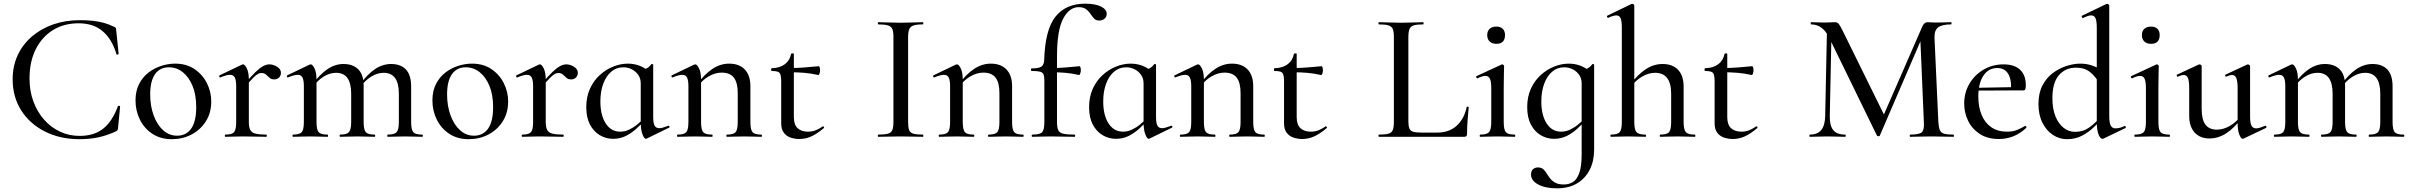

<svg xmlns="http://www.w3.org/2000/svg" viewBox="-20 -746 13148 1047"><path d="M416 -636Q454 -636 486.5 -632.5Q519 -629 547.5 -621Q576 -613 602 -600Q610 -597 611.5 -593.5Q613 -590 614 -578L627 -452Q627 -450 621.5 -448.5Q616 -447 615 -451Q590 -534 539 -576.5Q488 -619 409 -619Q329 -619 269 -582Q209 -545 175 -477.5Q141 -410 141 -318Q141 -250 162 -193Q183 -136 220.5 -93.5Q258 -51 307.5 -28Q357 -5 414 -5Q494 -5 543.5 -45Q593 -85 623 -167Q625 -170 630 -169Q635 -168 635 -165L624 -51Q623 -39 620.5 -36Q618 -33 611 -29Q560 -6 513.5 3.5Q467 13 414 13Q308 13 225.5 -28.5Q143 -70 96 -143.5Q49 -217 49 -314Q49 -386 76.5 -445Q104 -504 154 -547Q204 -590 270.5 -613Q337 -636 416 -636Z M917 13Q856 13 811.5 -16Q767 -45 743 -93.5Q719 -142 719 -198Q719 -250 738.5 -288Q758 -326 790 -350.5Q822 -375 860 -387Q898 -399 935 -399Q997 -399 1041 -369Q1085 -339 1108.5 -292Q1132 -245 1132 -193Q1132 -130 1102 -83.5Q1072 -37 1023.5 -12Q975 13 917 13ZM946 -6Q995 -6 1022.5 -44.5Q1050 -83 1050 -162Q1050 -229 1030 -277.5Q1010 -326 976.5 -352.5Q943 -379 901 -379Q852 -379 825.5 -341.5Q799 -304 799 -231Q799 -168 818 -116.5Q837 -65 870 -35.5Q903 -6 946 -6Z M1315 -271 1309 -282Q1347 -328 1372 -352Q1397 -376 1415 -385.5Q1433 -395 1449 -395Q1470 -395 1491 -382Q1512 -369 1512 -349Q1512 -334 1502 -323.5Q1492 -313 1475 -313Q1459 -313 1449.5 -322Q1440 -331 1430.5 -339.5Q1421 -348 1405 -348Q1397 -348 1387 -343Q1377 -338 1360.5 -321.5Q1344 -305 1315 -271ZM1209 0Q1206 0 1206 -6Q1206 -12 1209 -12Q1245 -12 1256.5 -25.5Q1268 -39 1268 -81V-276Q1268 -308 1260.5 -323Q1253 -338 1235 -338Q1225 -338 1212 -334.5Q1199 -331 1182 -324Q1178 -322 1176 -327.5Q1174 -333 1177 -335L1300 -394Q1304 -395 1306 -395Q1315 -395 1326 -373Q1337 -351 1337 -310V-81Q1337 -53 1344.5 -38Q1352 -23 1372.5 -17.5Q1393 -12 1432 -12Q1435 -12 1435 -6Q1435 0 1432 0Q1406 0 1373 -1Q1340 -2 1303 -2Q1276 -2 1251.5 -1Q1227 0 1209 0Z M2094 0Q2092 0 2092 -6Q2092 -12 2094 -12Q2131 -12 2143 -25.5Q2155 -39 2155 -81V-235Q2155 -349 2072 -349Q2038 -349 2004 -328Q1970 -307 1946 -272L1942 -284Q1982 -340 2024 -368.5Q2066 -397 2113 -397Q2165 -397 2193.5 -367Q2222 -337 2222 -274V-81Q2222 -39 2233.5 -25.5Q2245 -12 2282 -12Q2286 -12 2286 -6Q2286 0 2282 0Q2264 0 2239.5 -1Q2215 -2 2188 -2Q2162 -2 2137.5 -1Q2113 0 2094 0ZM1835 0Q1832 0 1832 -6Q1832 -12 1835 -12Q1871 -12 1883 -25.5Q1895 -39 1895 -81V-235Q1895 -349 1813 -349Q1778 -349 1744.5 -328Q1711 -307 1687 -272L1683 -284Q1723 -340 1765 -368.5Q1807 -397 1853 -397Q1905 -397 1934 -367.5Q1963 -338 1963 -279V-81Q1963 -39 1974.5 -25.5Q1986 -12 2023 -12Q2026 -12 2026 -6Q2026 0 2023 0Q2004 0 1980 -1Q1956 -2 1929 -2Q1902 -2 1877.5 -1Q1853 0 1835 0ZM1578 0Q1575 0 1575 -6Q1575 -12 1578 -12Q1614 -12 1625.5 -25.5Q1637 -39 1637 -81V-276Q1637 -308 1629.5 -323Q1622 -338 1604 -338Q1594 -338 1581 -334.5Q1568 -331 1551 -324Q1547 -322 1545 -327.5Q1543 -333 1546 -335L1669 -394Q1673 -395 1675 -395Q1684 -395 1695 -373Q1706 -351 1706 -310V-81Q1706 -39 1717.5 -25.5Q1729 -12 1766 -12Q1769 -12 1769 -6Q1769 0 1766 0Q1747 0 1723 -1Q1699 -2 1672 -2Q1645 -2 1620.5 -1Q1596 0 1578 0Z M2536 13Q2475 13 2430.5 -16Q2386 -45 2362 -93.5Q2338 -142 2338 -198Q2338 -250 2357.5 -288Q2377 -326 2409 -350.5Q2441 -375 2479 -387Q2517 -399 2554 -399Q2616 -399 2660 -369Q2704 -339 2727.5 -292Q2751 -245 2751 -193Q2751 -130 2721 -83.5Q2691 -37 2642.5 -12Q2594 13 2536 13ZM2565 -6Q2614 -6 2641.5 -44.5Q2669 -83 2669 -162Q2669 -229 2649 -277.5Q2629 -326 2595.5 -352.5Q2562 -379 2520 -379Q2471 -379 2444.5 -341.5Q2418 -304 2418 -231Q2418 -168 2437 -116.5Q2456 -65 2489 -35.5Q2522 -6 2565 -6Z M2934 -271 2928 -282Q2966 -328 2991 -352Q3016 -376 3034 -385.5Q3052 -395 3068 -395Q3089 -395 3110 -382Q3131 -369 3131 -349Q3131 -334 3121 -323.5Q3111 -313 3094 -313Q3078 -313 3068.5 -322Q3059 -331 3049.5 -339.5Q3040 -348 3024 -348Q3016 -348 3006 -343Q2996 -338 2979.5 -321.5Q2963 -305 2934 -271ZM2828 0Q2825 0 2825 -6Q2825 -12 2828 -12Q2864 -12 2875.5 -25.5Q2887 -39 2887 -81V-276Q2887 -308 2879.5 -323Q2872 -338 2854 -338Q2844 -338 2831 -334.5Q2818 -331 2801 -324Q2797 -322 2795 -327.5Q2793 -333 2796 -335L2919 -394Q2923 -395 2925 -395Q2934 -395 2945 -373Q2956 -351 2956 -310V-81Q2956 -53 2963.5 -38Q2971 -23 2991.5 -17.5Q3012 -12 3051 -12Q3054 -12 3054 -6Q3054 0 3051 0Q3025 0 2992 -1Q2959 -2 2922 -2Q2895 -2 2870.5 -1Q2846 0 2828 0Z M3323 11Q3284 11 3250.5 -9Q3217 -29 3197 -67Q3177 -105 3177 -162Q3177 -218 3197 -262Q3217 -306 3250.5 -336.5Q3284 -367 3324 -383Q3364 -399 3404 -399Q3440 -399 3471.5 -386Q3503 -373 3525 -350L3474 -292Q3474 -318 3460.5 -337.5Q3447 -357 3425.5 -368Q3404 -379 3379 -379Q3341 -379 3313 -355Q3285 -331 3269.5 -289Q3254 -247 3254 -193Q3254 -118 3283 -73Q3312 -28 3362 -28Q3387 -28 3410.5 -39Q3434 -50 3454 -66.5Q3474 -83 3491 -100L3499 -93Q3477 -69 3451 -45Q3425 -21 3393.5 -5Q3362 11 3323 11ZM3502 11Q3493 11 3483.5 -13.5Q3474 -38 3474 -81V-360Q3494 -367 3507 -373.5Q3520 -380 3532 -396Q3534 -398 3538 -396.5Q3542 -395 3542 -393V-107Q3542 -75 3549.5 -61Q3557 -47 3575 -47Q3584 -47 3596 -50.5Q3608 -54 3624 -60Q3628 -62 3630.5 -57Q3633 -52 3629 -50L3506 10Q3504 11 3502 11Z M3944 0Q3941 0 3941 -6Q3941 -12 3944 -12Q3980 -12 3991.5 -25.5Q4003 -39 4003 -81V-238Q4003 -295 3982 -322.5Q3961 -350 3915 -350Q3880 -350 3844.5 -329.5Q3809 -309 3784 -273L3780 -285Q3821 -341 3864.5 -370Q3908 -399 3956 -399Q4011 -399 4041.5 -367Q4072 -335 4072 -276V-81Q4072 -39 4083.5 -25.5Q4095 -12 4132 -12Q4135 -12 4135 -6Q4135 0 4132 0Q4113 0 4089 -1Q4065 -2 4038 -2Q4011 -2 3986.5 -1Q3962 0 3944 0ZM3675 0Q3672 0 3672 -6Q3672 -12 3675 -12Q3711 -12 3722.5 -25.5Q3734 -39 3734 -81V-276Q3734 -308 3726.5 -323Q3719 -338 3701 -338Q3691 -338 3678 -334.5Q3665 -331 3648 -324Q3644 -322 3642 -327.5Q3640 -333 3643 -335L3766 -394Q3770 -395 3772 -395Q3781 -395 3792 -373Q3803 -351 3803 -310V-81Q3803 -39 3814.5 -25.5Q3826 -12 3863 -12Q3866 -12 3866 -6Q3866 0 3863 0Q3844 0 3820 -1Q3796 -2 3769 -2Q3742 -2 3717.5 -1Q3693 0 3675 0Z M4339 12Q4315 12 4292 4.5Q4269 -3 4254.5 -22Q4240 -41 4240 -73V-304Q4240 -327 4236 -339Q4232 -351 4221 -355Q4210 -359 4188 -359Q4185 -359 4185 -366.5Q4185 -374 4188 -374Q4232 -375 4259.5 -395.5Q4287 -416 4294 -452Q4295 -455 4302 -455Q4309 -455 4309 -452V-107Q4309 -66 4329.5 -47Q4350 -28 4386 -28Q4411 -28 4431.5 -37Q4452 -46 4465 -56Q4469 -59 4472.5 -54.5Q4476 -50 4472 -47Q4435 -16 4404 -2Q4373 12 4339 12ZM4442 -337Q4402 -346 4365 -349Q4328 -352 4287 -352V-375Q4327 -375 4364.5 -378Q4402 -381 4445 -385Q4448 -385 4450 -378Q4452 -371 4452 -362Q4452 -354 4449 -345Q4446 -336 4442 -337Z M4932 -81Q4932 -52 4937.5 -37Q4943 -22 4960.5 -17Q4978 -12 5013 -12Q5015 -12 5015 -6Q5015 0 5013 0Q4988 0 4957.5 -1Q4927 -2 4891 -2Q4856 -2 4825 -1Q4794 0 4769 0Q4767 0 4767 -6Q4767 -12 4769 -12Q4804 -12 4822 -17Q4840 -22 4846 -37Q4852 -52 4852 -81V-544Q4852 -573 4846 -587.5Q4840 -602 4822 -607.5Q4804 -613 4769 -613Q4767 -613 4767 -619Q4767 -625 4769 -625Q4794 -625 4825 -623.5Q4856 -622 4891 -622Q4927 -622 4958 -623.5Q4989 -625 5013 -625Q5015 -625 5015 -619Q5015 -613 5013 -613Q4978 -613 4961 -607Q4944 -601 4938 -586Q4932 -571 4932 -542Z M5371 0Q5368 0 5368 -6Q5368 -12 5371 -12Q5407 -12 5418.5 -25.5Q5430 -39 5430 -81V-238Q5430 -295 5409 -322.5Q5388 -350 5342 -350Q5307 -350 5271.5 -329.5Q5236 -309 5211 -273L5207 -285Q5248 -341 5291.5 -370Q5335 -399 5383 -399Q5438 -399 5468.5 -367Q5499 -335 5499 -276V-81Q5499 -39 5510.5 -25.5Q5522 -12 5559 -12Q5562 -12 5562 -6Q5562 0 5559 0Q5540 0 5516 -1Q5492 -2 5465 -2Q5438 -2 5413.5 -1Q5389 0 5371 0ZM5102 0Q5099 0 5099 -6Q5099 -12 5102 -12Q5138 -12 5149.5 -25.5Q5161 -39 5161 -81V-276Q5161 -308 5153.5 -323Q5146 -338 5128 -338Q5118 -338 5105 -334.5Q5092 -331 5075 -324Q5071 -322 5069 -327.5Q5067 -333 5070 -335L5193 -394Q5197 -395 5199 -395Q5208 -395 5219 -373Q5230 -351 5230 -310V-81Q5230 -39 5241.5 -25.5Q5253 -12 5290 -12Q5293 -12 5293 -6Q5293 0 5290 0Q5271 0 5247 -1Q5223 -2 5196 -2Q5169 -2 5144.5 -1Q5120 0 5102 0Z M5609 0Q5606 0 5606 -6Q5606 -12 5609 -12Q5651 -12 5663 -25Q5675 -38 5675 -81V-306Q5675 -330 5670 -341Q5665 -352 5650 -355.5Q5635 -359 5605 -359Q5602 -359 5602 -366Q5602 -373 5605 -373Q5645 -373 5659 -383Q5673 -393 5674 -418Q5679 -584 5735.5 -655Q5792 -726 5898 -726Q5952 -726 5983.5 -710.5Q6015 -695 6015 -671Q6015 -653 6002.5 -643.5Q5990 -634 5975 -634Q5958 -634 5949 -642.5Q5940 -651 5930 -665Q5918 -684 5903 -695.5Q5888 -707 5862 -707Q5811 -707 5777.5 -644Q5744 -581 5744 -439V-81Q5744 -52 5750.5 -37Q5757 -22 5777.5 -17Q5798 -12 5840 -12Q5843 -12 5843 -6Q5843 0 5840 0Q5806 0 5774 -1Q5742 -2 5709 -2Q5681 -2 5655.5 -1Q5630 0 5609 0ZM5864 -337Q5825 -346 5789.5 -349Q5754 -352 5714 -352V-375Q5752 -375 5789 -378Q5826 -381 5867 -385Q5870 -385 5872 -378Q5874 -371 5874 -362Q5874 -354 5870.5 -345Q5867 -336 5864 -337Z M6065 11Q6026 11 5992.5 -9Q5959 -29 5939 -67Q5919 -105 5919 -162Q5919 -218 5939 -262Q5959 -306 5992.5 -336.5Q6026 -367 6066 -383Q6106 -399 6146 -399Q6182 -399 6213.5 -386Q6245 -373 6267 -350L6216 -292Q6216 -318 6202.5 -337.5Q6189 -357 6167.5 -368Q6146 -379 6121 -379Q6083 -379 6055 -355Q6027 -331 6011.5 -289Q5996 -247 5996 -193Q5996 -118 6025 -73Q6054 -28 6104 -28Q6129 -28 6152.5 -39Q6176 -50 6196 -66.5Q6216 -83 6233 -100L6241 -93Q6219 -69 6193 -45Q6167 -21 6135.5 -5Q6104 11 6065 11ZM6244 11Q6235 11 6225.5 -13.5Q6216 -38 6216 -81V-360Q6236 -367 6249 -373.5Q6262 -380 6274 -396Q6276 -398 6280 -396.5Q6284 -395 6284 -393V-107Q6284 -75 6291.5 -61Q6299 -47 6317 -47Q6326 -47 6338 -50.5Q6350 -54 6366 -60Q6370 -62 6372.5 -57Q6375 -52 6371 -50L6248 10Q6246 11 6244 11Z M6686 0Q6683 0 6683 -6Q6683 -12 6686 -12Q6722 -12 6733.5 -25.5Q6745 -39 6745 -81V-238Q6745 -295 6724 -322.5Q6703 -350 6657 -350Q6622 -350 6586.5 -329.5Q6551 -309 6526 -273L6522 -285Q6563 -341 6606.5 -370Q6650 -399 6698 -399Q6753 -399 6783.5 -367Q6814 -335 6814 -276V-81Q6814 -39 6825.5 -25.5Q6837 -12 6874 -12Q6877 -12 6877 -6Q6877 0 6874 0Q6855 0 6831 -1Q6807 -2 6780 -2Q6753 -2 6728.5 -1Q6704 0 6686 0ZM6417 0Q6414 0 6414 -6Q6414 -12 6417 -12Q6453 -12 6464.5 -25.5Q6476 -39 6476 -81V-276Q6476 -308 6468.5 -323Q6461 -338 6443 -338Q6433 -338 6420 -334.5Q6407 -331 6390 -324Q6386 -322 6384 -327.5Q6382 -333 6385 -335L6508 -394Q6512 -395 6514 -395Q6523 -395 6534 -373Q6545 -351 6545 -310V-81Q6545 -39 6556.5 -25.5Q6568 -12 6605 -12Q6608 -12 6608 -6Q6608 0 6605 0Q6586 0 6562 -1Q6538 -2 6511 -2Q6484 -2 6459.5 -1Q6435 0 6417 0Z M7081 12Q7057 12 7034 4.5Q7011 -3 6996.5 -22Q6982 -41 6982 -73V-304Q6982 -327 6978 -339Q6974 -351 6963 -355Q6952 -359 6930 -359Q6927 -359 6927 -366.5Q6927 -374 6930 -374Q6974 -375 7001.5 -395.5Q7029 -416 7036 -452Q7037 -455 7044 -455Q7051 -455 7051 -452V-107Q7051 -66 7071.5 -47Q7092 -28 7128 -28Q7153 -28 7173.5 -37Q7194 -46 7207 -56Q7211 -59 7214.5 -54.5Q7218 -50 7214 -47Q7177 -16 7146 -2Q7115 12 7081 12ZM7184 -337Q7144 -346 7107 -349Q7070 -352 7029 -352V-375Q7069 -375 7106.5 -378Q7144 -381 7187 -385Q7190 -385 7192 -378Q7194 -371 7194 -362Q7194 -354 7191 -345Q7188 -336 7184 -337Z M7660 -543V-85Q7660 -59 7665.5 -45.5Q7671 -32 7686.5 -27.5Q7702 -23 7733 -23H7818Q7883 -23 7924 -61Q7965 -99 7978 -162Q7978 -165 7983.5 -164.5Q7989 -164 7989 -161Q7986 -132 7983 -91Q7980 -50 7980 -15Q7980 0 7965 0H7499Q7497 0 7497 -6Q7497 -12 7499 -12Q7534 -12 7551.5 -17Q7569 -22 7575 -37Q7581 -52 7581 -81V-544Q7581 -573 7575 -587.5Q7569 -602 7551.5 -607.5Q7534 -613 7499 -613Q7497 -613 7497 -619Q7497 -625 7499 -625Q7523 -625 7554.5 -623.5Q7586 -622 7620 -622Q7656 -622 7686.5 -623.5Q7717 -625 7741 -625Q7743 -625 7743 -619Q7743 -613 7741 -613Q7706 -613 7689 -607.5Q7672 -602 7666 -587Q7660 -572 7660 -543Z M8052 0Q8049 0 8049 -6Q8049 -12 8052 -12Q8088 -12 8100 -25.5Q8112 -39 8112 -81V-265Q8112 -300 8105 -316Q8098 -332 8080 -332Q8072 -332 8061.5 -329Q8051 -326 8037 -319Q8033 -318 8030.5 -323.5Q8028 -329 8032 -331L8168 -394Q8171 -395 8172 -395Q8175 -395 8178.5 -392Q8182 -389 8182 -385Q8182 -376 8181 -346Q8180 -316 8180 -267V-81Q8180 -39 8191.5 -25.5Q8203 -12 8240 -12Q8243 -12 8243 -6Q8243 0 8240 0Q8222 0 8197.5 -1Q8173 -2 8146 -2Q8119 -2 8095 -1Q8071 0 8052 0ZM8140 -507Q8117 -507 8103.5 -519.5Q8090 -532 8090 -555Q8090 -577 8103.5 -589Q8117 -601 8140 -601Q8162 -601 8174.5 -589Q8187 -577 8187 -555Q8187 -507 8140 -507Z M8469 281Q8407 281 8368 260Q8329 239 8329 206Q8329 184 8341 175.5Q8353 167 8366 167Q8385 167 8395.5 176.5Q8406 186 8414.5 200Q8423 214 8433.5 227.5Q8444 241 8461.5 250.5Q8479 260 8508 260Q8534 260 8556 247.5Q8578 235 8591.5 199Q8605 163 8605 94V-360Q8625 -367 8638 -373.5Q8651 -380 8663 -396Q8665 -398 8669 -396.5Q8673 -395 8673 -393V70Q8673 132 8649 179.5Q8625 227 8580 254Q8535 281 8469 281ZM8454 11Q8415 11 8381.5 -9Q8348 -29 8328 -67Q8308 -105 8308 -162Q8308 -218 8328 -262Q8348 -306 8381.5 -336.5Q8415 -367 8455 -383Q8495 -399 8535 -399Q8571 -399 8602.5 -386Q8634 -373 8656 -350L8605 -292Q8605 -318 8591.5 -337.5Q8578 -357 8556.5 -368Q8535 -379 8510 -379Q8472 -379 8444 -355Q8416 -331 8400.5 -289Q8385 -247 8385 -193Q8385 -118 8414 -73Q8443 -28 8493 -28Q8518 -28 8541.5 -39Q8565 -50 8585 -66.5Q8605 -83 8622 -100L8630 -93Q8608 -69 8582 -45Q8556 -21 8524.5 -5Q8493 11 8454 11Z M8764 0Q8762 0 8762 -6Q8762 -12 8764 -12Q8801 -12 8812.5 -25.5Q8824 -39 8824 -81V-595Q8824 -630 8817.5 -646Q8811 -662 8794 -662Q8779 -662 8750 -649Q8747 -647 8744 -653Q8741 -659 8744 -660L8878 -725Q8879 -725 8879.5 -725Q8880 -725 8881 -725Q8885 -725 8888.5 -722Q8892 -719 8892 -715V-81Q8892 -39 8904 -25.5Q8916 -12 8953 -12Q8956 -12 8956 -6Q8956 0 8953 0Q8934 0 8910 -1Q8886 -2 8859 -2Q8832 -2 8807.5 -1Q8783 0 8764 0ZM9033 0Q9031 0 9031 -6Q9031 -12 9033 -12Q9070 -12 9081.5 -25.5Q9093 -39 9093 -81V-235Q9093 -349 9005 -349Q8970 -349 8934 -328Q8898 -307 8874 -272L8869 -284Q8911 -340 8954.5 -368.5Q8998 -397 9046 -397Q9101 -397 9131 -365Q9161 -333 9161 -274V-81Q9161 -39 9173 -25.5Q9185 -12 9222 -12Q9225 -12 9225 -6Q9225 0 9222 0Q9203 0 9179 -1Q9155 -2 9128 -2Q9101 -2 9076.5 -1Q9052 0 9033 0Z M9429 12Q9405 12 9382 4.5Q9359 -3 9344.5 -22Q9330 -41 9330 -73V-304Q9330 -327 9326 -339Q9322 -351 9311 -355Q9300 -359 9278 -359Q9275 -359 9275 -366.5Q9275 -374 9278 -374Q9322 -375 9349.5 -395.5Q9377 -416 9384 -452Q9385 -455 9392 -455Q9399 -455 9399 -452V-107Q9399 -66 9419.5 -47Q9440 -28 9476 -28Q9501 -28 9521.5 -37Q9542 -46 9555 -56Q9559 -59 9562.5 -54.5Q9566 -50 9562 -47Q9525 -16 9494 -2Q9463 12 9429 12ZM9532 -337Q9492 -346 9455 -349Q9418 -352 9377 -352V-375Q9417 -375 9454.5 -378Q9492 -381 9535 -385Q9538 -385 9540 -378Q9542 -371 9542 -362Q9542 -354 9539 -345Q9536 -336 9532 -337Z M9933 -114 9943 -602 9968 -600 9958 -114Q9957 -62 9976.5 -37Q9996 -12 10042 -12Q10045 -12 10045 -6Q10045 0 10042 0Q10020 0 9997 -1Q9974 -2 9945 -2Q9918 -2 9894 -1Q9870 0 9849 0Q9847 0 9847 -6Q9847 -12 9849 -12Q9891 -12 9911.5 -37Q9932 -62 9933 -114ZM10633 -12Q10635 -12 10635 -6Q10635 0 10633 0Q10608 0 10577 -1Q10546 -2 10511 -2Q10478 -2 10449 -1Q10420 0 10397 0Q10394 0 10394 -6Q10394 -12 10397 -12Q10446 -12 10460 -25Q10474 -38 10471 -81L10451 -552L10490 -608L10231 -7Q10230 -3 10223.5 -3Q10217 -3 10215 -7L9954 -542Q9919 -613 9856 -613Q9854 -613 9854 -619Q9854 -625 9856 -625Q9874 -625 9893.5 -624Q9913 -623 9927 -623Q9946 -623 9961.5 -624Q9977 -625 9985 -625Q9999 -625 10007 -615.5Q10015 -606 10031 -573L10258 -112L10221 -48L10462 -600Q10467 -612 10474.5 -618.5Q10482 -625 10492 -625Q10499 -625 10509.5 -624Q10520 -623 10534 -623Q10562 -623 10581 -624Q10600 -625 10620 -625Q10622 -625 10622 -619Q10622 -613 10620 -613Q10572 -613 10550 -597.5Q10528 -582 10529 -541L10550 -81Q10552 -52 10558 -37Q10564 -22 10581 -17Q10598 -12 10633 -12Z M10880 12Q10818 12 10776 -15.5Q10734 -43 10712.5 -87Q10691 -131 10691 -181Q10691 -241 10719.5 -289.5Q10748 -338 10797 -366.5Q10846 -395 10906 -395Q10964 -395 10995.5 -366Q11027 -337 11027 -281Q11027 -268 11024.5 -260.5Q11022 -253 11015 -253H10946Q10950 -313 10930.5 -344Q10911 -375 10872 -375Q10823 -375 10795.5 -333Q10768 -291 10768 -220Q10768 -163 10786 -119.5Q10804 -76 10839 -52Q10874 -28 10924 -28Q10957 -28 10978.5 -37Q11000 -46 11023 -59Q11025 -61 11028.5 -56.5Q11032 -52 11030 -49Q10994 -16 10957 -2Q10920 12 10880 12ZM10745 -252 10744 -267 10968 -271V-253Z M11252 13Q11210 13 11174.5 -10.5Q11139 -34 11117.5 -77Q11096 -120 11096 -179Q11096 -238 11117.5 -279.5Q11139 -321 11173.5 -347Q11208 -373 11248 -386Q11288 -399 11324 -399Q11360 -399 11390.5 -388Q11421 -377 11447 -359L11431 -287Q11408 -328 11378 -352.5Q11348 -377 11301 -377Q11243 -377 11207.5 -336Q11172 -295 11172 -210Q11172 -153 11188.5 -112Q11205 -71 11233 -49Q11261 -27 11296 -27Q11340 -27 11373 -51Q11406 -75 11436 -109L11445 -101Q11424 -77 11396 -50.5Q11368 -24 11332.5 -5.5Q11297 13 11252 13ZM11482 -715V-112Q11482 -77 11490 -61.5Q11498 -46 11516 -46Q11525 -46 11537.5 -48.5Q11550 -51 11565 -59Q11569 -61 11571.5 -55.5Q11574 -50 11571 -48L11452 9Q11448 11 11445 11Q11433 11 11423.5 -13Q11414 -37 11414 -81V-594Q11414 -630 11407.5 -646Q11401 -662 11383 -662Q11374 -662 11364 -658.5Q11354 -655 11339 -648Q11335 -647 11332.5 -653Q11330 -659 11333 -660L11466 -724Q11468 -725 11471 -725Q11474 -725 11478 -722Q11482 -719 11482 -715Z M11622 0Q11619 0 11619 -6Q11619 -12 11622 -12Q11658 -12 11670 -25.5Q11682 -39 11682 -81V-265Q11682 -300 11675 -316Q11668 -332 11650 -332Q11642 -332 11631.5 -329Q11621 -326 11607 -319Q11603 -318 11600.5 -323.5Q11598 -329 11602 -331L11738 -394Q11741 -395 11742 -395Q11745 -395 11748.5 -392Q11752 -389 11752 -385Q11752 -376 11751 -346Q11750 -316 11750 -267V-81Q11750 -39 11761.5 -25.5Q11773 -12 11810 -12Q11813 -12 11813 -6Q11813 0 11810 0Q11792 0 11767.5 -1Q11743 -2 11716 -2Q11689 -2 11665 -1Q11641 0 11622 0ZM11710 -507Q11687 -507 11673.5 -519.5Q11660 -532 11660 -555Q11660 -577 11673.5 -589Q11687 -601 11710 -601Q11732 -601 11744.5 -589Q11757 -577 11757 -555Q11757 -507 11710 -507Z M12028 9Q11977 9 11947.5 -23.5Q11918 -56 11918 -114V-265Q11918 -303 11911.5 -320Q11905 -337 11888 -337Q11875 -337 11857 -328Q11853 -326 11850.5 -332Q11848 -338 11852 -339L11970 -394Q11972 -395 11974 -395Q11978 -395 11982 -392Q11986 -389 11986 -385V-152Q11986 -94 12006.5 -66.5Q12027 -39 12069 -39Q12105 -39 12140.5 -60Q12176 -81 12201 -115L12206 -104Q12164 -48 12120.5 -19.5Q12077 9 12028 9ZM12250 -385V-110Q12250 -76 12257.5 -61Q12265 -46 12283 -46Q12292 -46 12303.5 -49.5Q12315 -53 12332 -60Q12336 -62 12338.5 -56.5Q12341 -51 12338 -49L12214 10Q12212 11 12209 11Q12201 11 12191.5 -11.5Q12182 -34 12182 -76V-265Q12182 -303 12175 -320Q12168 -337 12152 -337Q12139 -337 12120 -328Q12117 -326 12114.5 -332Q12112 -338 12116 -339L12234 -394Q12236 -395 12238 -395Q12241 -395 12245.5 -392Q12250 -389 12250 -385Z M12899 0Q12897 0 12897 -6Q12897 -12 12899 -12Q12936 -12 12948 -25.5Q12960 -39 12960 -81V-235Q12960 -349 12877 -349Q12843 -349 12809 -328Q12775 -307 12751 -272L12747 -284Q12787 -340 12829 -368.5Q12871 -397 12918 -397Q12970 -397 12998.5 -367Q13027 -337 13027 -274V-81Q13027 -39 13038.5 -25.5Q13050 -12 13087 -12Q13091 -12 13091 -6Q13091 0 13087 0Q13069 0 13044.5 -1Q13020 -2 12993 -2Q12967 -2 12942.5 -1Q12918 0 12899 0ZM12640 0Q12637 0 12637 -6Q12637 -12 12640 -12Q12676 -12 12688 -25.5Q12700 -39 12700 -81V-235Q12700 -349 12618 -349Q12583 -349 12549.5 -328Q12516 -307 12492 -272L12488 -284Q12528 -340 12570 -368.5Q12612 -397 12658 -397Q12710 -397 12739 -367.5Q12768 -338 12768 -279V-81Q12768 -39 12779.5 -25.5Q12791 -12 12828 -12Q12831 -12 12831 -6Q12831 0 12828 0Q12809 0 12785 -1Q12761 -2 12734 -2Q12707 -2 12682.5 -1Q12658 0 12640 0ZM12383 0Q12380 0 12380 -6Q12380 -12 12383 -12Q12419 -12 12430.5 -25.5Q12442 -39 12442 -81V-276Q12442 -308 12434.5 -323Q12427 -338 12409 -338Q12399 -338 12386 -334.5Q12373 -331 12356 -324Q12352 -322 12350 -327.5Q12348 -333 12351 -335L12474 -394Q12478 -395 12480 -395Q12489 -395 12500 -373Q12511 -351 12511 -310V-81Q12511 -39 12522.5 -25.5Q12534 -12 12571 -12Q12574 -12 12574 -6Q12574 0 12571 0Q12552 0 12528 -1Q12504 -2 12477 -2Q12450 -2 12425.5 -1Q12401 0 12383 0Z"/></svg>

Font: Cormorant Infant Light Medium
Style: Regular
Weight: 500
Version: Version 4.001